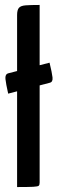

<svg xmlns="http://www.w3.org/2000/svg" viewBox="-20 -755 232 775"><path d="M49 0V-694Q49 -715 56.5 -723.5Q64 -732 84 -733.5Q104 -735 140 -735V-18Q140 -9 136.5 -5.5Q133 -2 114 -1Q95 0 49 0ZM13 -377Q4 -417 2 -436Q0 -455 13 -459L180 -502Q190 -461 192 -442.5Q194 -424 181 -421Z"/></svg>

Font: Yanone Kaffeesatz Medium
Style: Regular
Weight: 500
Designer: Yanone (Cyrillic: Daniel Pouzeot, Huerta Tipografica, and Cyreal)
Foundry: Yanone
Version: Version 2.003